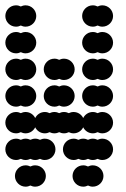

<svg xmlns="http://www.w3.org/2000/svg" viewBox="-20 -700 472 720"><path d="M252 -40C252 -18 270 0 292 0C298.5 0 304.6 -1.6 310 -4.3C315.4 -1.6 321.5 0 328 0C350 0 368 -18 368 -40C368 -62 350 -80 328 -80C321.5 -80 315.4 -78.4 310 -75.7C304.6 -78.4 298.5 -80 292 -80C270 -80 252 -62 252 -40ZM36 -40C36 -18 54 0 76 0C82.5 0 88.6 -1.6 94 -4.3C99.4 -1.6 105.5 0 112 0C134 0 152 -18 152 -40C152 -62 134 -80 112 -80C105.5 -80 99.4 -78.4 94 -75.7C88.6 -78.4 82.5 -80 76 -80C54 -80 36 -62 36 -40ZM216 -140C216 -118 234 -100 256 -100C262.5 -100 268.6 -101.6 274 -104.3C279.4 -101.6 285.5 -100 292 -100C298.5 -100 304.6 -101.6 310 -104.3C315.4 -101.6 321.5 -100 328 -100C334.5 -100 340.6 -101.6 346 -104.3C351.4 -101.6 357.5 -100 364 -100C386 -100 404 -118 404 -140C404 -162 386 -180 364 -180C357.5 -180 351.4 -178.4 346 -175.7C340.6 -178.4 334.5 -180 328 -180C321.5 -180 315.4 -178.4 310 -175.7C304.6 -178.4 298.5 -180 292 -180C285.5 -180 279.4 -178.4 274 -175.7C268.6 -178.4 262.5 -180 256 -180C234 -180 216 -162 216 -140ZM0 -140C0 -118 18 -100 40 -100C46.5 -100 52.6 -101.6 58 -104.3C63.4 -101.6 69.5 -100 76 -100C82.5 -100 88.6 -101.6 94 -104.3C99.4 -101.6 105.5 -100 112 -100C118.5 -100 124.6 -101.6 130 -104.3C135.4 -101.6 141.5 -100 148 -100C170 -100 188 -118 188 -140C188 -162 170 -180 148 -180C141.5 -180 135.4 -178.4 130 -175.7C124.6 -178.4 118.5 -180 112 -180C105.5 -180 99.4 -178.4 94 -175.7C88.6 -178.4 82.5 -180 76 -180C69.5 -180 63.4 -178.4 58 -175.7C52.6 -178.4 46.5 -180 40 -180C18 -180 0 -162 0 -140ZM0 -240C0 -218 18 -200 40 -200C46.5 -200 52.6 -201.6 58 -204.3C63.4 -201.6 69.5 -200 76 -200C91.8 -200 105.5 -209.3 112 -222.6C118.5 -209.3 132.2 -200 148 -200C154.5 -200 160.6 -201.6 166 -204.3C171.4 -201.6 177.5 -200 184 -200C190.5 -200 196.6 -201.6 202 -204.3C207.4 -201.6 213.5 -200 220 -200C226.5 -200 232.6 -201.6 238 -204.3C243.4 -201.6 249.5 -200 256 -200C271.8 -200 285.5 -209.3 292 -222.6C298.5 -209.3 312.2 -200 328 -200C334.5 -200 340.6 -201.6 346 -204.3C351.4 -201.6 357.5 -200 364 -200C386 -200 404 -218 404 -240C404 -262 386 -280 364 -280C357.5 -280 351.4 -278.4 346 -275.7C340.6 -278.4 334.5 -280 328 -280C312.2 -280 298.5 -270.7 292 -257.4C285.5 -270.7 271.8 -280 256 -280C249.5 -280 243.4 -278.4 238 -275.7C232.6 -278.4 226.5 -280 220 -280C213.5 -280 207.4 -278.4 202 -275.7C196.6 -278.4 190.5 -280 184 -280C177.5 -280 171.4 -278.4 166 -275.7C160.6 -278.4 154.5 -280 148 -280C132.2 -280 118.5 -270.7 112 -257.4C105.5 -270.7 91.8 -280 76 -280C69.5 -280 63.4 -278.4 58 -275.7C52.6 -278.4 46.5 -280 40 -280C18 -280 0 -262 0 -240ZM288 -340C288 -318 306 -300 328 -300C334.5 -300 340.6 -301.6 346 -304.3C351.4 -301.6 357.5 -300 364 -300C386 -300 404 -318 404 -340C404 -362 386 -380 364 -380C357.5 -380 351.4 -378.4 346 -375.7C340.6 -378.4 334.5 -380 328 -380C306 -380 288 -362 288 -340ZM144 -340C144 -318 162 -300 184 -300C190.5 -300 196.6 -301.6 202 -304.3C207.4 -301.6 213.5 -300 220 -300C242 -300 260 -318 260 -340C260 -362 242 -380 220 -380C213.5 -380 207.4 -378.4 202 -375.7C196.6 -378.4 190.5 -380 184 -380C162 -380 144 -362 144 -340ZM0 -340C0 -318 18 -300 40 -300C46.5 -300 52.6 -301.6 58 -304.3C63.4 -301.6 69.5 -300 76 -300C98 -300 116 -318 116 -340C116 -362 98 -380 76 -380C69.5 -380 63.4 -378.4 58 -375.7C52.6 -378.4 46.5 -380 40 -380C18 -380 0 -362 0 -340ZM288 -440C288 -418 306 -400 328 -400C334.5 -400 340.6 -401.6 346 -404.3C351.4 -401.6 357.5 -400 364 -400C386 -400 404 -418 404 -440C404 -462 386 -480 364 -480C357.5 -480 351.4 -478.4 346 -475.7C340.6 -478.4 334.5 -480 328 -480C306 -480 288 -462 288 -440ZM144 -440C144 -418 162 -400 184 -400C190.5 -400 196.6 -401.6 202 -404.3C207.4 -401.6 213.5 -400 220 -400C242 -400 260 -418 260 -440C260 -462 242 -480 220 -480C213.5 -480 207.4 -478.4 202 -475.7C196.6 -478.4 190.5 -480 184 -480C162 -480 144 -462 144 -440ZM0 -440C0 -418 18 -400 40 -400C46.5 -400 52.6 -401.6 58 -404.3C63.4 -401.6 69.5 -400 76 -400C98 -400 116 -418 116 -440C116 -462 98 -480 76 -480C69.5 -480 63.4 -478.4 58 -475.7C52.6 -478.4 46.5 -480 40 -480C18 -480 0 -462 0 -440ZM288 -540C288 -518 306 -500 328 -500C334.5 -500 340.6 -501.6 346 -504.3C351.4 -501.6 357.5 -500 364 -500C386 -500 404 -518 404 -540C404 -562 386 -580 364 -580C357.5 -580 351.4 -578.4 346 -575.7C340.6 -578.4 334.5 -580 328 -580C306 -580 288 -562 288 -540ZM0 -540C0 -518 18 -500 40 -500C46.5 -500 52.6 -501.6 58 -504.3C63.4 -501.6 69.5 -500 76 -500C98 -500 116 -518 116 -540C116 -562 98 -580 76 -580C69.5 -580 63.4 -578.4 58 -575.7C52.6 -578.4 46.5 -580 40 -580C18 -580 0 -562 0 -540ZM288 -640C288 -618 306 -600 328 -600C334.5 -600 340.6 -601.6 346 -604.3C351.4 -601.6 357.5 -600 364 -600C386 -600 404 -618 404 -640C404 -662 386 -680 364 -680C357.5 -680 351.4 -678.4 346 -675.7C340.6 -678.4 334.5 -680 328 -680C306 -680 288 -662 288 -640ZM0 -640C0 -618 18 -600 40 -600C46.5 -600 52.6 -601.6 58 -604.3C63.4 -601.6 69.5 -600 76 -600C98 -600 116 -618 116 -640C116 -662 98 -680 76 -680C69.5 -680 63.4 -678.4 58 -675.7C52.6 -678.4 46.5 -680 40 -680C18 -680 0 -662 0 -640Z"/></svg>

Font: Dotrice Condensed
Style: Bold
Weight: 700
Width: 2
Monospace: yes
Designer: Paul Flo Williams
Foundry: His Deeds Are Dust
Version: Version 1.001